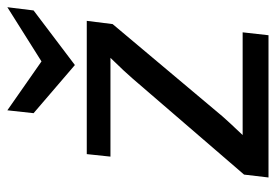

<svg xmlns="http://www.w3.org/2000/svg" viewBox="-134 -616 750 522"><g transform="rotate(-90 241.0 -355.0)"><path d="M19.5 0 27.3 -66.4 288.1 -369.1Q304.7 -388.7 344.7 -429.7H76.2L83 -494.1H445.3L436.5 -423.8L185.5 -125Q172.9 -110.4 134.8 -70.3H414.1L406.2 0ZM335 -617.2 482.4 -710 473.6 -638.7 325.2 -526.4 194.3 -638.7 202.1 -710Z"/></g></svg>

Font: Puritan
Style: Italic
Weight: 400
Version: 2.0a